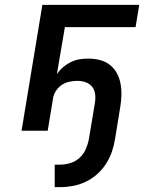

<svg xmlns="http://www.w3.org/2000/svg" viewBox="-20 -540 640 793"><path d="M206 233V140H228Q249 140 270.5 133.5Q292 127 308.5 112Q325 97 334 76.5Q343 56 347 35L372 -115Q375 -133 373 -150.5Q371 -168 361 -181Q351 -194 334.5 -200Q318 -206 300 -206Q284 -206 267 -202.5Q250 -199 235.5 -189.5Q221 -180 211 -164.5Q201 -149 199 -133L177 0H69L155 -520H555L540 -428H248L215 -234Q226 -250 240.5 -262.5Q255 -275 272.5 -283.5Q290 -292 308 -295Q326 -298 343 -298Q368 -298 391 -292.5Q414 -287 432.5 -273Q451 -259 462 -239Q473 -219 477.5 -196Q482 -173 481.5 -149Q481 -125 477 -100L455 35Q451 61 442 87Q433 113 417.5 137Q402 161 380.5 180Q359 199 333.5 211Q308 223 281 228Q254 233 228 233Z"/></svg>

Font: Iosevka Aile Semibold Oblique
Style: Regular
Weight: 600
Italic angle: -9°
Designer: Belleve Invis
Foundry: Belleve Invis
Version: Version 31.1.0; ttfautohint (v1.8.4)